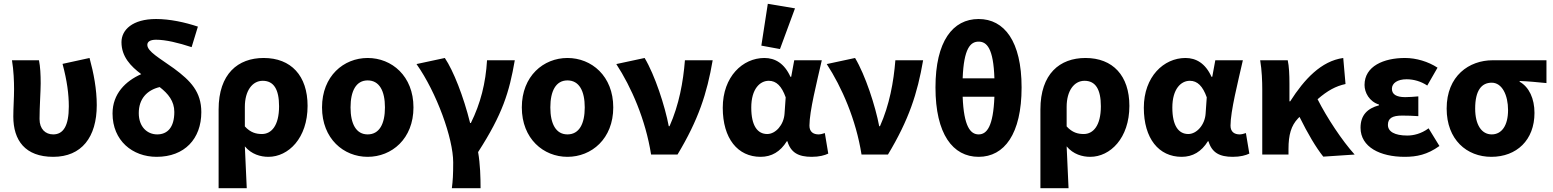

<svg xmlns="http://www.w3.org/2000/svg" viewBox="-20 -813 8167 1010"><path d="M50 -200C50 -75 112 12 260 12C409 12 489 -91 489 -260C489 -343 473 -428 451 -508L309 -477C333 -387 342 -317 342 -253C342 -151 313 -106 260 -106C219 -106 188 -134 188 -187C188 -253 194 -332 194 -374C194 -420 192 -462 185 -496H43C52 -442 54 -383 54 -344C54 -296 50 -247 50 -200Z M895 -453C820 -507 755 -542 755 -577C755 -593 769 -604 801 -604C852 -604 918 -588 988 -565L1021 -673C952 -696 873 -713 801 -713C677 -713 619 -656 619 -591C619 -515 668 -464 723 -423C641 -387 572 -320 572 -216C572 -73 677 12 804 12C951 12 1039 -83 1039 -223C1039 -330 983 -388 895 -453ZM807 -106C755 -106 710 -145 710 -218C710 -293 753 -339 820 -355C865 -320 897 -281 897 -224C897 -142 860 -106 807 -106Z M1130 -237V177H1278C1275 104 1271 33 1268 -43C1303 -1 1351 12 1392 12C1497 12 1598 -86 1598 -256C1598 -415 1511 -508 1367 -508C1232 -508 1130 -425 1130 -237ZM1448 -254C1448 -151 1407 -108 1358 -108C1328 -108 1298 -115 1268 -148V-251C1268 -335 1307 -388 1362 -388C1420 -388 1448 -343 1448 -254Z M1674 -248C1674 -83 1788 12 1914 12C2041 12 2155 -83 2155 -248C2155 -413 2041 -508 1914 -508C1788 -508 1674 -413 1674 -248ZM2005 -248C2005 -162 1976 -106 1914 -106C1853 -106 1824 -162 1824 -248C1824 -334 1853 -390 1914 -390C1976 -390 2005 -334 2005 -248Z M2364 41C2364 109 2362 136 2357 177H2508C2508 121 2506 49 2495 -13C2624 -213 2659 -328 2688 -496H2542C2535 -376 2508 -269 2457 -166H2453C2418 -307 2365 -441 2320 -508L2171 -476C2277 -326 2364 -85 2364 41Z M2725 -248C2725 -83 2839 12 2965 12C3092 12 3206 -83 3206 -248C3206 -413 3092 -508 2965 -508C2839 -508 2725 -413 2725 -248ZM3056 -248C3056 -162 3027 -106 2965 -106C2904 -106 2875 -162 2875 -248C2875 -334 2904 -390 2965 -390C3027 -390 3056 -334 3056 -248Z M3222 -476C3301 -355 3376 -184 3405 0H3544C3654 -183 3699 -321 3729 -496H3583C3574 -382 3552 -261 3502 -149H3498C3478 -255 3425 -418 3371 -508Z M4019 -793 3985 -573 4083 -555 4162 -769ZM3782 -246C3782 -84 3861 12 3981 12C4039 12 4085 -15 4119 -70H4122C4140 -10 4180 12 4250 12C4290 12 4318 4 4337 -5L4319 -113C4307 -109 4296 -106 4286 -106C4259 -106 4238 -119 4238 -152C4238 -228 4277 -381 4303 -496H4158L4142 -409H4138C4106 -480 4057 -508 4001 -508C3887 -508 3782 -410 3782 -246ZM4107 -215C4103 -156 4060 -108 4016 -108C3965 -108 3932 -151 3932 -247C3932 -346 3978 -388 4024 -388C4064 -388 4092 -360 4113 -301Z M4329 -476C4408 -355 4483 -184 4512 0H4651C4761 -183 4806 -321 4836 -496H4690C4681 -382 4659 -261 4609 -149H4605C4585 -255 4532 -418 4478 -508Z M5128 -713C4992 -713 4901 -596 4901 -353C4901 -108 4992 12 5128 12C5263 12 5354 -108 5354 -353C5354 -596 5263 -713 5128 -713ZM5128 -594C5171 -594 5206 -559 5211 -401H5044C5050 -559 5085 -594 5128 -594ZM5128 -106C5085 -106 5050 -147 5044 -304H5211C5205 -147 5171 -106 5128 -106Z M5453 -237V177H5601C5598 104 5594 33 5591 -43C5626 -1 5674 12 5715 12C5820 12 5921 -86 5921 -256C5921 -415 5834 -508 5690 -508C5555 -508 5453 -425 5453 -237ZM5771 -254C5771 -151 5730 -108 5681 -108C5651 -108 5621 -115 5591 -148V-251C5591 -335 5630 -388 5685 -388C5743 -388 5771 -343 5771 -254Z M5997 -246C5997 -84 6076 12 6196 12C6254 12 6300 -15 6334 -70H6337C6355 -10 6395 12 6465 12C6505 12 6533 4 6552 -5L6534 -113C6522 -109 6511 -106 6501 -106C6474 -106 6453 -119 6453 -152C6453 -228 6492 -381 6518 -496H6373L6357 -409H6353C6321 -480 6272 -508 6216 -508C6102 -508 5997 -410 5997 -246ZM6322 -215C6318 -156 6275 -108 6231 -108C6180 -108 6147 -151 6147 -247C6147 -346 6193 -388 6239 -388C6279 -388 6307 -360 6328 -301Z M7106 0C7040 -73 6960 -194 6911 -291C6964 -337 7007 -360 7058 -371L7046 -508C6930 -492 6841 -396 6767 -280H6763V-374C6763 -420 6761 -464 6754 -496H6609C6618 -444 6620 -383 6620 -344V0H6758V-29C6758 -104 6772 -152 6808 -190L6816 -198C6860 -109 6902 -38 6941 11Z M7137 -141C7137 -39 7241 12 7369 12C7432 12 7488 1 7552 -45L7495 -138C7456 -109 7415 -100 7383 -100C7316 -100 7281 -121 7281 -156C7281 -191 7304 -205 7356 -205C7383 -205 7413 -204 7441 -202V-306C7418 -304 7393 -302 7372 -302C7325 -302 7302 -317 7302 -346C7302 -376 7332 -396 7379 -396C7417 -396 7455 -385 7488 -363L7542 -457C7493 -489 7430 -508 7371 -508C7259 -508 7158 -465 7158 -366C7158 -326 7183 -279 7234 -263V-259C7174 -243 7137 -208 7137 -141Z M7590 -242C7590 -78 7696 12 7825 12C7958 12 8052 -76 8052 -219C8052 -294 8024 -355 7974 -383V-387C8026 -385 8061 -381 8115 -376V-496H7832C7708 -496 7590 -414 7590 -242ZM7913 -234C7913 -153 7880 -106 7827 -106C7774 -106 7740 -156 7740 -242C7740 -338 7774 -378 7827 -378C7882 -378 7913 -312 7913 -234Z"/></svg>

Font: Cambridge Sans Bold
Style: Regular
Weight: 700
Version: Version 2.020;PS 002.020;hotconv 1.0.88;makeotf.lib2.5.64775